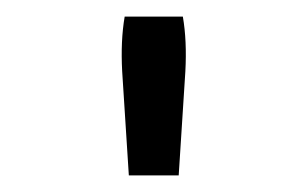

<svg xmlns="http://www.w3.org/2000/svg" viewBox="-20 -634 370 231"><path d="M203 -548 195 -423H157H135L127 -548Q125 -585 130 -614H178H200Q205 -585 203 -548Z"/></svg>

Font: Athiti
Style: Regular
Weight: 400
Designer: CadsonDemak Team
Foundry: CadsonDemak
Version: Version 1.032